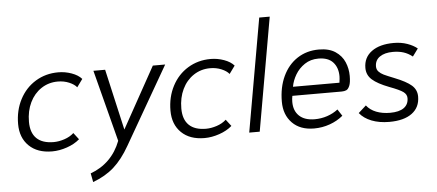

<svg xmlns="http://www.w3.org/2000/svg" viewBox="-59 -872 2821 1239"><g transform="rotate(-5 1352.0 -252.0)"><path d="M47 -185Q47 -273 84 -344Q121 -415 186.5 -455Q252 -495 334 -495Q378 -495 420 -480Q462 -465 485 -439L448 -388Q432 -408 398.5 -422Q365 -436 326 -436Q266 -436 218.5 -404.5Q171 -373 144.5 -318Q118 -263 118 -193Q118 -122 155.5 -85.5Q193 -49 266 -49Q299 -49 335.5 -61Q372 -73 397 -96L430 -53Q397 -24 347.5 -7Q298 10 251 10Q156 10 101.5 -43Q47 -96 47 -185Z M486 173Q555 148 604.5 99Q654 50 681 -21L561 -485H637L727 -90L946 -485H1026L737 17Q689 101 633.5 150.5Q578 200 497 230Z M1034 -185Q1034 -273 1071 -344Q1108 -415 1173.5 -455Q1239 -495 1321 -495Q1365 -495 1407 -480Q1449 -465 1472 -439L1435 -388Q1419 -408 1385.5 -422Q1352 -436 1313 -436Q1253 -436 1205.5 -404.5Q1158 -373 1131.5 -318Q1105 -263 1105 -193Q1105 -122 1142.5 -85.5Q1180 -49 1253 -49Q1286 -49 1322.5 -61Q1359 -73 1384 -96L1417 -53Q1384 -24 1334.5 -7Q1285 10 1238 10Q1143 10 1088.5 -43Q1034 -96 1034 -185Z M1657 -734H1725L1596 0H1528Z M1755 -180Q1755 -273 1788.5 -344.5Q1822 -416 1882.5 -455.5Q1943 -495 2022 -495Q2088 -495 2129 -467.5Q2170 -440 2188 -397.5Q2206 -355 2206 -308Q2206 -265 2197 -244Q2188 -223 2175.5 -217.5Q2163 -212 2145 -212H1826Q1822 -193 1822 -173Q1822 -115 1857 -82Q1892 -49 1957 -49Q1999 -49 2038 -62Q2077 -75 2108 -99L2136 -56Q2099 -25 2050 -7.5Q2001 10 1948 10Q1858 10 1806.5 -42.5Q1755 -95 1755 -180ZM2136 -270Q2140 -298 2140 -311Q2140 -368 2108.5 -402.5Q2077 -437 2014 -437Q1963 -437 1925 -411.5Q1887 -386 1864.5 -348Q1842 -310 1835 -270Z M2243 -64 2293 -109Q2316 -79 2355.5 -63.5Q2395 -48 2445 -48Q2504 -48 2534.5 -70Q2565 -92 2565 -133Q2565 -157 2542.5 -173.5Q2520 -190 2453 -215Q2380 -243 2345.5 -273.5Q2311 -304 2311 -350Q2311 -418 2363.5 -456.5Q2416 -495 2507 -495Q2555 -495 2594.5 -481Q2634 -467 2659 -446L2623 -397Q2595 -419 2565 -428.5Q2535 -438 2497 -438Q2443 -438 2411.5 -416Q2380 -394 2380 -354Q2380 -334 2392.5 -320.5Q2405 -307 2424.5 -297.5Q2444 -288 2492 -269Q2568 -239 2601 -210Q2634 -181 2634 -137Q2634 -67 2582 -28.5Q2530 10 2435 10Q2370 10 2320.5 -9.5Q2271 -29 2243 -64Z"/></g></svg>

Font: Niramit Light
Style: Italic
Weight: 300
Italic angle: -10°
Designer: Katatrad Aksorn Co.,Ltd.
Foundry: Cadson Demak Co.,Ltd.
Version: Version 1.000; ttfautohint (v1.6)